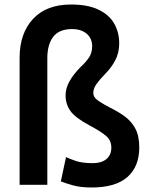

<svg xmlns="http://www.w3.org/2000/svg" viewBox="-20 -808 661 852"><path d="M509 -615Q509 -664 487 -703Q465 -742 417.5 -765Q370 -788 295 -788Q186 -788 126.5 -724Q67 -660 67 -551V12H190V-550Q190 -610 216 -644.5Q242 -679 300 -679Q341 -679 365 -658Q389 -637 389 -603Q389 -574 375 -553Q361 -532 339 -512Q307 -480 289 -448.5Q271 -417 271 -385Q271 -346 292.5 -315.5Q314 -285 380 -250Q427 -225 450.5 -205Q474 -185 474 -153Q474 -120 452 -102Q430 -84 392 -84Q345 -84 316 -94Q287 -104 273 -111L250 -3Q267 4 302 14Q337 24 386 24Q493 24 545.5 -22.5Q598 -69 598 -154Q598 -205 580.5 -237.5Q563 -270 533.5 -291.5Q504 -313 467 -331Q442 -344 418 -359.5Q394 -375 394 -396Q394 -416 409.5 -437Q425 -458 444 -477Q474 -507 491.5 -540.5Q509 -574 509 -615Z"/></svg>

Font: Repo DemiBold
Style: Regular
Weight: 600
Designer: Stefan Peev
Foundry: Context Ltd
Version: Version 1.502